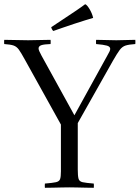

<svg xmlns="http://www.w3.org/2000/svg" viewBox="-24 -890 663 911"><path d="M512 -602 345 -306V-86Q345 -56 348.5 -42.5Q352 -29 368 -25.5Q384 -22 421 -19Q422 -9 421 1Q406 1 384 0.5Q362 0 340.5 -0.5Q319 -1 305 -1Q291 -1 269.5 -0.5Q248 0 226 0.5Q204 1 189 1Q188 -9 189 -19Q226 -22 241.5 -25.5Q257 -29 261 -40Q265 -51 265 -77V-299L94 -607Q76 -640 65.5 -654.5Q55 -669 40.5 -674Q26 -679 -4 -681Q-5 -691 -4 -701Q22 -701 52.5 -700Q83 -699 110 -699Q133 -699 161.5 -700Q190 -701 216 -701Q217 -691 216 -681Q185 -680 172 -675.5Q159 -671 159 -660Q159 -651 173 -626L329 -343L485 -626Q492 -638 495.5 -645.5Q499 -653 499 -658Q499 -669 483.5 -673.5Q468 -678 432 -681Q431 -691 432 -701Q450 -701 480 -700Q510 -699 528 -699Q551 -699 573.5 -700Q596 -701 618 -701Q619 -691 618 -681Q588 -679 572 -674Q556 -669 544 -653Q532 -637 512 -602ZM418 -805Q404 -801 379.5 -793.5Q355 -786 326.5 -776.5Q298 -767 272 -758Q246 -749 229 -743Q222 -749 219 -761Q240 -775 271 -795.5Q302 -816 332.5 -836.5Q363 -857 380 -870Q388 -868 400.5 -847.5Q413 -827 418 -805Z"/></svg>

Font: Castoro Titling
Style: Regular
Weight: 400
Version: Version 2.04